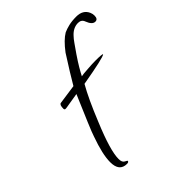

<svg xmlns="http://www.w3.org/2000/svg" viewBox="-162 -619 773 773"><g transform="rotate(-45 224.5 -233.0)"><path d="M119 49Q76 49 76 -4Q76 -48 103 -123Q108 -139 126 -181.5Q144 -224 174 -294L131 -287Q118 -285 110 -283.5Q102 -282 98 -283Q95 -285 95 -289Q95 -311 104 -313L188 -325Q201 -347 219 -376.5Q237 -406 261 -443Q292 -484 319 -500Q332 -506 350.5 -510.5Q369 -515 394 -515Q432 -515 445 -485Q449 -476 449 -466Q449 -446 434 -446Q417 -446 406 -475Q400 -492 381 -492Q353 -492 331 -467Q324 -460 313.5 -445Q303 -430 287 -407Q270 -382 258.5 -362.5Q247 -343 240 -329Q243 -330 253 -331Q263 -332 279 -333Q291 -334 302 -334.5Q313 -335 323 -335Q365 -335 363 -331Q353 -322 226 -300Q195 -246 157 -152Q109 -37 109 11Q109 30 119.5 35.5Q130 41 130 42Q130 49 119 49Z"/></g></svg>

Font: Ephesis
Style: Regular
Weight: 400
Designer: Robert E. Leuschke
Foundry: Robert E. Leuschke
Version: Version 1.010; ttfautohint (v1.8.3)